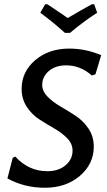

<svg xmlns="http://www.w3.org/2000/svg" viewBox="-20 -877 504 905"><path d="M424 -857 438 -817Q374 -776 310 -722H286Q231 -772 170 -817L193 -857H203Q286 -802 299 -792Q320 -805 361 -828Q402 -851 413 -857ZM307 -648Q383 -648 457 -617L430 -527L413 -521Q359 -569 292 -569Q241 -569 210 -542Q179 -515 179 -477Q179 -447 204 -421.5Q229 -396 264.5 -375.5Q300 -355 336 -331.5Q372 -308 397 -271Q422 -234 422 -186Q422 -104 356.5 -48Q291 8 191 8Q95 8 15 -36L40 -133L52 -139Q115 -70 203 -70Q256 -70 289 -98Q322 -126 322 -167Q322 -199 297.5 -224.5Q273 -250 237.5 -270.5Q202 -291 166.5 -313.5Q131 -336 106.5 -373Q82 -410 82 -458Q82 -539 146 -593.5Q210 -648 307 -648Z"/></svg>

Font: Alegreya Sans SC Medium
Style: Italic
Weight: 500
Italic angle: -7°
Designer: Juan Pablo del Peral
Foundry: Huerta Tipografica
Version: Version 2.007